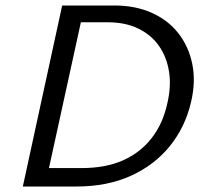

<svg xmlns="http://www.w3.org/2000/svg" viewBox="-20 -678 749 698"><path d="M63 0 206 -658H396Q472 -658 531.5 -631.5Q591 -605 628.5 -557Q666 -509 679 -445.5Q692 -382 675 -309Q654 -217 598 -147.5Q542 -78 456 -39Q370 0 259 0ZM158 -67H277Q364 -67 427 -95Q490 -123 531 -175.5Q572 -228 588 -301Q603 -364 594.5 -417.5Q586 -471 558 -511Q530 -551 483 -574Q436 -597 372 -597H274Z"/></svg>

Font: Ysabeau Office Medium
Style: Italic
Weight: 500
Italic angle: -12°
Designer: Christian Thalmann (Catharsis Fonts)
Version: Version 2.001;gftools[0.9.30]; featfreeze: tnum,lnum,ss02